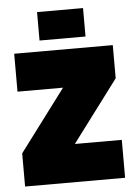

<svg xmlns="http://www.w3.org/2000/svg" viewBox="-52 -767 569 807"><g transform="rotate(-5 232.0 -363.0)"><path d="M21 0V-140L216 -400H24V-560H440V-420L245 -160H443V0ZM135 -606V-726H329V-606Z"/></g></svg>

Font: Tektur SemiCondensed ExtraBold
Style: Regular
Weight: 800
Width: 4
Designer: Adam Jagosz
Foundry: Adam Jagosz
Version: Version 1.005;gftools[0.9.30]